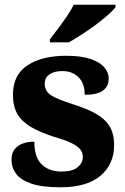

<svg xmlns="http://www.w3.org/2000/svg" viewBox="-20 -786 533 816"><path d="M237 10Q159 10 113.5 -5.5Q68 -21 48.5 -47.5Q29 -74 29 -107Q29 -135 42.5 -152Q56 -169 78 -176.5Q100 -184 126 -184Q126 -118 157 -87.5Q188 -57 241 -57Q289 -57 310.5 -75.5Q332 -94 332 -119Q332 -139 319.5 -153Q307 -167 280.5 -179.5Q254 -192 211 -204Q152 -223 113 -245.5Q74 -268 54.5 -300.5Q35 -333 35 -383Q35 -468 97 -508.5Q159 -549 261 -549Q326 -549 366 -535Q406 -521 424 -499Q442 -477 442 -453Q442 -419 417.5 -401Q393 -383 340 -383Q340 -432 313.5 -458Q287 -484 245 -484Q211 -484 190.5 -470Q170 -456 170 -430Q170 -400 195 -382.5Q220 -365 290 -343Q344 -326 383.5 -305Q423 -284 444 -252Q465 -220 465 -169Q465 -88 407 -39Q349 10 237 10ZM192 -619Q207 -638 226.5 -664Q246 -690 264.5 -717Q283 -744 293 -766H471V-756Q462 -743 439.5 -723Q417 -703 387.5 -681Q358 -659 327.5 -639.5Q297 -620 273 -606H192Z"/></svg>

Font: Noto Rashi Hebrew ExtraBold
Style: Regular
Weight: 800
Version: Version 1.006